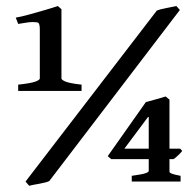

<svg xmlns="http://www.w3.org/2000/svg" viewBox="-20 -590 635 624"><path d="M140.1 -1.5Q129.4 3.4 108.2 7.1Q86.9 10.7 74.7 13.7L63 0L489.7 -555.7Q498.5 -559.6 521 -564Q543.5 -568.4 553.2 -570.3L564.5 -557.6ZM572.3 -99.6Q566.9 -92.3 558.3 -84.5Q549.8 -76.7 543.9 -72.8H530.8V-31.7Q530.8 -28.8 538.3 -25.6Q545.9 -22.5 566.9 -18.6V0H408.2V-18.6Q442.9 -23.4 453.1 -27.1Q463.4 -30.8 463.4 -34.2V-72.8H341.3L330.1 -82.5L454.1 -258.3Q466.8 -261.7 486.6 -267.1Q506.3 -272.5 518.6 -276.4L530.8 -266.1V-106.9H565.4ZM463.4 -212.9 384.3 -106.9H463.4ZM39.1 -294.4V-314.9Q80.1 -319.3 94.7 -324.7Q109.4 -330.1 109.4 -335V-493.7Q109.4 -510.7 105 -515.6Q101.6 -518.1 87.6 -518.3Q73.7 -518.6 39.1 -512.2L31.2 -532.7Q46.4 -535.2 73.7 -542.5Q101.1 -549.8 127.9 -557.9Q154.8 -565.9 168 -570.3L179.7 -560.1V-335Q179.7 -330.6 192.6 -325Q205.6 -319.3 245.1 -314.9V-294.4Z"/></svg>

Font: Namdhinggo ExtraBold
Style: Regular
Weight: 800
Designer: Victor Gaultney
Foundry: SIL International
Version: Version 3.001